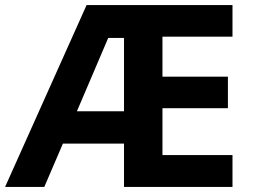

<svg xmlns="http://www.w3.org/2000/svg" viewBox="-20 -734 992 754"><path d="M893 0H467V-170H227L154 0H0L320 -714H893V-590H618V-433H875V-309H618V-125H893ZM282 -297H467V-585H405Z"/></svg>

Font: Noto Sans Thaana
Style: Bold
Weight: 700
Designer: David Williams
Foundry: Google Inc.
Version: Version 3.001; ttfautohint (v1.8.4.7-5d5b)